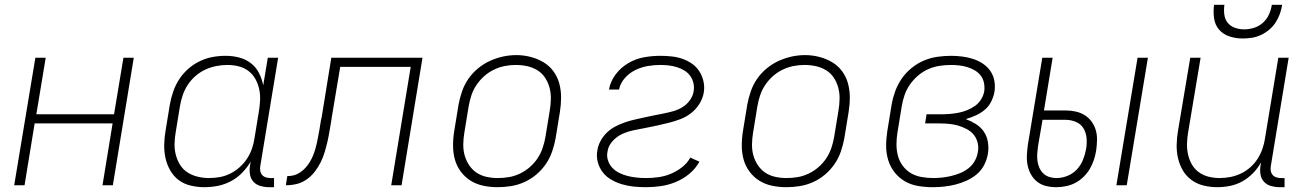

<svg xmlns="http://www.w3.org/2000/svg" viewBox="-20 -770 5440 798"><path d="M39 0 127 -530H170L131 -295H454L493 -530H536L449 0H406L448 -257H124L82 0Z M829 8Q801 8 773 1.5Q745 -5 723.5 -21Q702 -37 688 -61Q674 -85 668 -112Q662 -139 662.5 -168Q663 -197 668 -226L686 -336Q691 -363 700 -389.5Q709 -416 724.5 -440Q740 -464 762 -483.5Q784 -503 810 -515.5Q836 -528 863 -533Q890 -538 918 -538Q947 -538 974 -531Q1001 -524 1022.5 -507.5Q1044 -491 1056.5 -466.5Q1069 -442 1074 -415L1093 -530H1136L1062 -81Q1060 -71 1061.5 -61Q1063 -51 1069 -43.5Q1075 -36 1084.5 -33Q1094 -30 1104 -30H1119V8H1098Q1080 8 1062.5 3Q1045 -2 1033.5 -14.5Q1022 -27 1019 -45Q1016 -63 1019 -81L1022 -98Q1007 -73 986 -51.5Q965 -30 939 -16.5Q913 -3 885.5 2.5Q858 8 829 8Q829 8 829 8Q829 8 829 8ZM849 -30Q871 -30 893.5 -34Q916 -38 937 -48.5Q958 -59 976 -75Q994 -91 1007 -111Q1020 -131 1027.5 -153Q1035 -175 1038 -197L1056 -307Q1060 -331 1061 -354.5Q1062 -378 1057 -400.5Q1052 -423 1041 -442.5Q1030 -462 1012 -475.5Q994 -489 971.5 -494.5Q949 -500 925 -500Q902 -500 879 -495.5Q856 -491 834 -481Q812 -471 793 -454.5Q774 -438 760.5 -417.5Q747 -397 739.5 -374.5Q732 -352 728 -329L710 -219Q706 -195 705.5 -171.5Q705 -148 711 -125.5Q717 -103 729 -84Q741 -65 760 -53Q779 -41 802 -35.5Q825 -30 849 -30Z M1168 0 1174 -38Q1188 -38 1201.5 -41.5Q1215 -45 1227.5 -53.5Q1240 -62 1250 -73Q1260 -84 1267.5 -96.5Q1275 -109 1280.5 -122Q1286 -135 1290 -148.5Q1294 -162 1297 -176Q1300 -190 1302.5 -203.5Q1305 -217 1307.5 -230.5Q1310 -244 1312 -258Q1313 -264 1314 -270.5Q1315 -277 1317 -283L1357 -530H1736L1649 0H1606L1687 -492H1394L1358 -277Q1358 -277 1358 -276.5Q1358 -276 1358 -275V-273Q1358 -272 1357.5 -271.5Q1357 -271 1357 -271V-269Q1353 -247 1349.5 -225Q1346 -203 1341 -181.5Q1336 -160 1329.5 -138Q1323 -116 1312.5 -95Q1302 -74 1287.5 -55.5Q1273 -37 1253.5 -23.5Q1234 -10 1212 -5Q1190 0 1168 0Z M2048 8Q2018 8 1989 2Q1960 -4 1936 -19Q1912 -34 1895 -57Q1878 -80 1870.5 -107.5Q1863 -135 1863 -165.5Q1863 -196 1868 -226L1886 -336Q1891 -363 1900.5 -390.5Q1910 -418 1926.5 -442Q1943 -466 1966.5 -485.5Q1990 -505 2016.5 -517Q2043 -529 2070.5 -535Q2098 -541 2127 -541Q2156 -541 2185 -533.5Q2214 -526 2238.5 -511.5Q2263 -497 2280 -474Q2297 -451 2304.5 -423Q2312 -395 2312 -365Q2312 -335 2307 -304L2289 -194Q2284 -167 2274.5 -139.5Q2265 -112 2248.5 -88Q2232 -64 2209 -44.5Q2186 -25 2159 -13Q2132 -1 2104 3.5Q2076 8 2048 8ZM2049 -30Q2049 -30 2049 -30Q2049 -30 2049 -30Q2073 -30 2096 -34Q2119 -38 2141 -48.5Q2163 -59 2182 -75.5Q2201 -92 2214.5 -112.5Q2228 -133 2235.5 -155.5Q2243 -178 2247 -201L2265 -311Q2269 -335 2269.5 -359Q2270 -383 2264 -405.5Q2258 -428 2245.5 -447Q2233 -466 2213.5 -478Q2194 -490 2171 -495Q2148 -500 2123 -500Q2100 -500 2077.5 -495.5Q2055 -491 2033 -480.5Q2011 -470 1992.5 -453.5Q1974 -437 1960.5 -417Q1947 -397 1939.5 -374.5Q1932 -352 1928 -329L1910 -219Q1906 -195 1905.5 -171Q1905 -147 1911 -125Q1917 -103 1929.5 -84Q1942 -65 1960.5 -52.5Q1979 -40 2002 -35Q2025 -30 2049 -30Z M2665 8Q2639 8 2614 5.5Q2589 3 2565.5 -4Q2542 -11 2521 -23Q2500 -35 2485.5 -53.5Q2471 -72 2464.5 -96.5Q2458 -121 2463 -146Q2466 -166 2476.5 -185Q2487 -204 2502.5 -219Q2518 -234 2537 -244Q2556 -254 2576 -261Q2596 -268 2616 -272.5Q2636 -277 2656 -281.5Q2676 -286 2696 -290Q2716 -294 2736.5 -298Q2757 -302 2777 -307.5Q2797 -313 2815.5 -324Q2834 -335 2847 -353Q2860 -371 2863 -391Q2866 -408 2862 -425Q2858 -442 2848 -455.5Q2838 -469 2823.5 -477.5Q2809 -486 2793 -491Q2777 -496 2759.5 -498Q2742 -500 2724 -500Q2698 -500 2672 -495.5Q2646 -491 2621 -479Q2596 -467 2577 -445.5Q2558 -424 2553 -398H2511Q2517 -432 2539 -461Q2561 -490 2592 -508Q2623 -526 2657 -532Q2691 -538 2724 -538Q2748 -538 2771.5 -535.5Q2795 -533 2816.5 -525.5Q2838 -518 2856.5 -505Q2875 -492 2887 -473Q2899 -454 2904 -431Q2909 -408 2905 -385Q2901 -361 2887 -338.5Q2873 -316 2852.5 -300Q2832 -284 2808.5 -275Q2785 -266 2761 -260Q2737 -254 2712.5 -248.5Q2688 -243 2664 -238.5Q2640 -234 2615.5 -229Q2591 -224 2568 -214Q2545 -204 2526.5 -184Q2508 -164 2505 -140Q2501 -121 2507 -103Q2513 -85 2525.5 -72Q2538 -59 2554.5 -51Q2571 -43 2589 -38.5Q2607 -34 2626 -32Q2645 -30 2665 -30Q2690 -30 2716 -33.5Q2742 -37 2766.5 -47Q2791 -57 2813.5 -74Q2836 -91 2849 -115L2887 -98Q2871 -69 2845 -47.5Q2819 -26 2788.5 -13.5Q2758 -1 2727 3.5Q2696 8 2665 8Z M3248 8Q3218 8 3189 2Q3160 -4 3136 -19Q3112 -34 3095 -57Q3078 -80 3070.5 -107.5Q3063 -135 3063 -165.5Q3063 -196 3068 -226L3086 -336Q3091 -363 3100.5 -390.5Q3110 -418 3126.5 -442Q3143 -466 3166.5 -485.5Q3190 -505 3216.5 -517Q3243 -529 3270.5 -535Q3298 -541 3327 -541Q3356 -541 3385 -533.5Q3414 -526 3438.5 -511.5Q3463 -497 3480 -474Q3497 -451 3504.5 -423Q3512 -395 3512 -365Q3512 -335 3507 -304L3489 -194Q3484 -167 3474.5 -139.5Q3465 -112 3448.5 -88Q3432 -64 3409 -44.5Q3386 -25 3359 -13Q3332 -1 3304 3.5Q3276 8 3248 8ZM3249 -30Q3249 -30 3249 -30Q3249 -30 3249 -30Q3273 -30 3296 -34Q3319 -38 3341 -48.5Q3363 -59 3382 -75.5Q3401 -92 3414.5 -112.5Q3428 -133 3435.5 -155.5Q3443 -178 3447 -201L3465 -311Q3469 -335 3469.5 -359Q3470 -383 3464 -405.5Q3458 -428 3445.5 -447Q3433 -466 3413.5 -478Q3394 -490 3371 -495Q3348 -500 3323 -500Q3300 -500 3277.5 -495.5Q3255 -491 3233 -480.5Q3211 -470 3192.5 -453.5Q3174 -437 3160.5 -417Q3147 -397 3139.5 -374.5Q3132 -352 3128 -329L3110 -219Q3106 -195 3105.5 -171Q3105 -147 3111 -125Q3117 -103 3129.5 -84Q3142 -65 3160.5 -52.5Q3179 -40 3202 -35Q3225 -30 3249 -30Z M3857 8Q3826 8 3796 3Q3766 -2 3741 -16.5Q3716 -31 3698 -54Q3680 -77 3671.5 -105Q3663 -133 3663 -164Q3663 -195 3668 -226L3686 -336Q3691 -364 3701 -391.5Q3711 -419 3728 -443.5Q3745 -468 3769 -487.5Q3793 -507 3820.5 -518.5Q3848 -530 3876.5 -534Q3905 -538 3933 -538Q3956 -538 3979.5 -535Q4003 -532 4024.5 -525Q4046 -518 4065 -505.5Q4084 -493 4096.5 -474.5Q4109 -456 4113 -433Q4117 -410 4113 -387Q4109 -366 4099 -346.5Q4089 -327 4072 -313Q4055 -299 4035 -290Q4015 -281 3994 -275Q4016 -267 4036 -254.5Q4056 -242 4069 -223Q4082 -204 4086 -179.5Q4090 -155 4086 -131Q4082 -107 4070.5 -84.5Q4059 -62 4040 -46Q4021 -30 3998 -19.5Q3975 -9 3951 -3Q3927 3 3903.5 5.5Q3880 8 3857 8ZM3858 -30Q3877 -30 3895.5 -32Q3914 -34 3933 -38.5Q3952 -43 3970.5 -50.5Q3989 -58 4005 -70.5Q4021 -83 4031 -100.5Q4041 -118 4044 -137Q4048 -157 4043.5 -176Q4039 -195 4027.5 -209.5Q4016 -224 3999 -233Q3982 -242 3964 -247.5Q3946 -253 3926 -255Q3906 -257 3886 -257H3825L3831 -295H3893Q3910 -295 3928 -296.5Q3946 -298 3964 -301.5Q3982 -305 3999.5 -312Q4017 -319 4032.5 -330Q4048 -341 4058 -357.5Q4068 -374 4071 -392Q4073 -409 4069.5 -426Q4066 -443 4056 -456Q4046 -469 4031.5 -477.5Q4017 -486 4001 -491Q3985 -496 3967.5 -498Q3950 -500 3933 -500Q3910 -500 3886 -496.5Q3862 -493 3839 -483Q3816 -473 3796.5 -456.5Q3777 -440 3762.5 -419.5Q3748 -399 3740 -376Q3732 -353 3728 -329L3710 -219Q3706 -195 3706 -170Q3706 -145 3712 -122.5Q3718 -100 3732 -81Q3746 -62 3765.5 -50.5Q3785 -39 3809 -34.5Q3833 -30 3858 -30Z M4620 0 4708 -530H4751L4663 0ZM4370 8Q4348 8 4327.5 3Q4307 -2 4291 -14.5Q4275 -27 4265 -45Q4255 -63 4251 -83Q4247 -103 4248 -124.5Q4249 -146 4252 -168L4312 -530H4355L4319 -311H4409Q4430 -311 4450.5 -306.5Q4471 -302 4488 -291.5Q4505 -281 4517 -264.5Q4529 -248 4534.5 -228.5Q4540 -209 4539.5 -187.5Q4539 -166 4536 -145Q4533 -125 4526.5 -105.5Q4520 -86 4509.5 -68Q4499 -50 4483 -34.5Q4467 -19 4448.5 -9.5Q4430 0 4409.5 4Q4389 8 4370 8ZM4371 -30Q4394 -30 4416.5 -39Q4439 -48 4455.5 -65.5Q4472 -83 4481 -105.5Q4490 -128 4494 -150Q4498 -173 4496 -196Q4494 -219 4483 -237Q4472 -255 4451.5 -263.5Q4431 -272 4409 -272H4313L4294 -161Q4292 -146 4291 -130.5Q4290 -115 4292 -100.5Q4294 -86 4300 -72.5Q4306 -59 4316.5 -49Q4327 -39 4341 -34.5Q4355 -30 4371 -30Z M5040 8Q5011 8 4983.5 1.5Q4956 -5 4933.5 -21Q4911 -37 4897 -60.5Q4883 -84 4876.5 -111Q4870 -138 4870.5 -167.5Q4871 -197 4876 -226L4927 -530H4970L4918 -219Q4914 -196 4913.5 -172.5Q4913 -149 4918 -127Q4923 -105 4934 -86Q4945 -67 4963 -54Q4981 -41 5003.5 -35.5Q5026 -30 5049 -30Q5072 -30 5094.5 -34.5Q5117 -39 5138 -49Q5159 -59 5177 -75Q5195 -91 5207.5 -111Q5220 -131 5227.5 -153Q5235 -175 5238 -197L5293 -530H5336L5262 -81Q5260 -71 5261.5 -61Q5263 -51 5269 -43.5Q5275 -36 5284.5 -33Q5294 -30 5304 -30H5319V8H5298Q5280 8 5262.5 3Q5245 -2 5233.5 -14.5Q5222 -27 5219 -45Q5216 -63 5219 -81L5221 -95Q5208 -71 5188 -50.5Q5168 -30 5144 -16.5Q5120 -3 5093 2.5Q5066 8 5040 8ZM5145 -610Q5117 -610 5090.5 -618.5Q5064 -627 5047 -646.5Q5030 -666 5026 -694Q5022 -722 5026 -750H5069Q5066 -730 5068.5 -710Q5071 -690 5082.5 -675.5Q5094 -661 5112.5 -654.5Q5131 -648 5151 -648Q5172 -648 5192.5 -654.5Q5213 -661 5229 -675.5Q5245 -690 5254 -709.5Q5263 -729 5266 -750H5309Q5306 -731 5299.5 -712.5Q5293 -694 5282 -677Q5271 -660 5255 -646.5Q5239 -633 5220.5 -624.5Q5202 -616 5183 -613Q5164 -610 5145 -610Z"/></svg>

Font: Iosevka Curly XLtEx
Style: Italic
Weight: 200
Width: 7
Italic angle: -9°
Monospace: yes
Designer: Belleve Invis
Foundry: Belleve Invis
Version: Version 11.1.0; ttfautohint (v1.8.3)